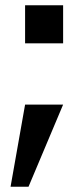

<svg xmlns="http://www.w3.org/2000/svg" viewBox="-20 -540 279 727"><path d="M20 167H88L219 -144H75ZM75 -376H219V-520H75Z"/></svg>

Font: Pescante Normal
Style: Regular
Weight: 400
Designer: Ariel Martín Pérez
Foundry: Tunera Type Foundry
Version: Version 1.000;FEAKit 1.0